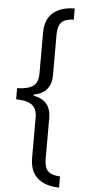

<svg xmlns="http://www.w3.org/2000/svg" viewBox="-66 -901 495 1115"><g transform="rotate(5 181.0 -344.0)"><path d="M323 178Q244 177 198 138Q152 99 152 19V-217Q152 -268 121.5 -289.5Q91 -311 30 -311V-376Q91 -377 121.5 -398Q152 -419 152 -469V-709Q152 -789 198.5 -827.5Q245 -866 323 -866V-801Q274 -800 252.5 -778Q231 -756 231 -707V-469Q231 -366 129 -347V-341Q182 -331 206.5 -300.5Q231 -270 231 -219V20Q231 69 252.5 90Q274 111 323 113Z"/></g></svg>

Font: Noto Sans Malayalam UI ExtraCondensed
Style: Regular
Weight: 400
Width: 2
Designer: Jelle Bosma - Monotype Design Team
Foundry: Monotype Imaging Inc.
Version: Version 2.104; ttfautohint (v1.8.4.7-5d5b)